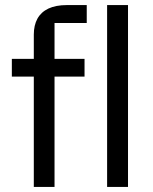

<svg xmlns="http://www.w3.org/2000/svg" viewBox="-20 -737 602 757"><path d="M195 0H113.3V-600.7Q113.3 -637.3 127.5 -663.3Q141.7 -689.3 170.8 -703.2Q200 -717 244 -717H322V-646.3H195ZM26.7 -435V-505H313.3V-435ZM484.7 0H402.3V-717H484.7Z"/></svg>

Font: 42dot Sans Light
Style: Regular
Weight: 300
Designer: 42dot
Version: Version 1.000